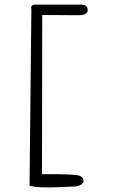

<svg xmlns="http://www.w3.org/2000/svg" viewBox="-20 -813 540 832"><path d="M331 -793Q359 -792 360 -771Q362 -750 327 -747L163 -748L162 -58Q236 -59 277 -57Q318 -55 326 -51Q342 -44 342 -28Q342 -13 310 -5Q125 5 108 -10L116 -773Q111 -796 140 -793Z"/></svg>

Font: Yomogi
Style: Regular
Weight: 400
Designer: satsuyako
Foundry: satsuyako
Version: Version 3.100